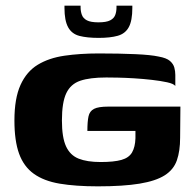

<svg xmlns="http://www.w3.org/2000/svg" viewBox="-20 -654 687 679"><path d="M326 5Q247 5 191 -4.5Q135 -14 99.5 -39.5Q64 -65 47.5 -110.5Q31 -156 31 -228Q31 -306 52.5 -353.5Q74 -401 113.5 -425Q153 -449 208 -457Q263 -465 329 -465Q402 -465 458 -462.5Q514 -460 541 -454Q569 -449 581 -438.5Q593 -428 596.5 -415Q600 -402 600 -389V-350Q594 -358 571 -363Q548 -368 517.5 -371.5Q487 -375 455 -377Q423 -379 396.5 -379.5Q370 -380 356 -380Q298 -380 264 -368.5Q230 -357 214.5 -324.5Q199 -292 199 -228Q199 -168 213.5 -136.5Q228 -105 258 -93Q288 -81 336 -81Q383 -81 409.5 -88.5Q436 -96 447 -115Q458 -134 459 -165Q459 -174 459 -180.5Q459 -187 459 -191H289Q289 -224 293 -242.5Q297 -261 312.5 -269Q328 -277 363 -277H618L617 -167Q617 -120 605.5 -87Q594 -54 562.5 -34Q531 -14 473.5 -4.5Q416 5 326 5ZM329 -520Q288 -520 261 -527Q234 -534 221 -557.5Q208 -581 208 -626V-634H265V-628Q265 -614 269.5 -601.5Q274 -589 287.5 -582Q301 -575 328 -575Q356 -575 369.5 -582Q383 -589 387.5 -601Q392 -613 392 -628V-634H448V-626Q448 -581 435.5 -558Q423 -535 396.5 -527.5Q370 -520 329 -520Z"/></svg>

Font: Genos Thin
Style: Bold
Weight: 700
Version: Version 1.010